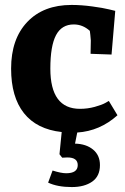

<svg xmlns="http://www.w3.org/2000/svg" viewBox="-20 -523 506 778"><path d="M270 -503Q309 -503 353.5 -497Q398 -491 422 -485L447 -479L432 -302L347 -305L348 -359Q346 -385 344 -398Q315 -424 279 -424Q230 -424 207 -380.5Q184 -337 184 -245Q184 -82 304 -82Q335 -82 364 -90Q393 -98 407 -106L421 -114L456 -56Q385 8 293 14L284 59Q329 60 357 83Q385 106 385 146Q385 191 353.5 213Q322 235 271 235Q213 235 175 217L193 168Q228 179 248 179Q295 179 295 146Q295 115 253 115L232 116L221 102L230 12Q129 1 77 -64.5Q25 -130 25 -245Q25 -365 90.5 -434Q156 -503 270 -503Z"/></svg>

Font: Andada
Style: Bold
Weight: 700
Designer: Carolina Giovagnoli
Foundry: Carolina Giovagnoli
Version: Version 1.003